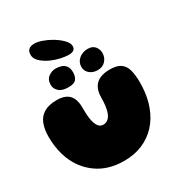

<svg xmlns="http://www.w3.org/2000/svg" viewBox="-230 -1163 1260 1343"><g transform="rotate(-30 400.0 -491.0)"><path d="M382 21.5Q254 21.5 164.8 -42Q75.5 -105.5 36 -211.5Q30 -227.5 25.2 -244Q20.5 -260.5 17 -277.5Q13.5 -294.5 11 -312.5Q8.5 -330.5 7.2 -349Q6 -367.5 6 -386.5Q6 -449 23.2 -493Q40.5 -537 79.5 -560.2Q118.5 -583.5 183.5 -583.5Q227 -583.5 255.8 -569.2Q284.5 -555 299 -525Q313.5 -495 313.5 -447Q313.5 -433 313.8 -418.8Q314 -404.5 315 -391Q316 -377.5 317.5 -364.8Q319 -352 321.5 -340.5Q324 -329 327.5 -319Q335 -297.5 348 -284.2Q361 -271 381.5 -271Q396.5 -271 408.2 -277Q420 -283 428.8 -293.5Q437.5 -304 443.5 -318Q449 -331 452.8 -345.8Q456.5 -360.5 458.5 -376.5Q460.5 -392.5 461.5 -409.2Q462.5 -426 462.5 -442Q462.5 -491 479.8 -522.2Q497 -553.5 530.5 -568.5Q564 -583.5 611.5 -583.5Q667.5 -583.5 697.5 -562.8Q727.5 -542 738.8 -501Q750 -460 750 -399Q750 -378 748.8 -358Q747.5 -338 745 -318.5Q742.5 -299 738.8 -280.5Q735 -262 730 -244.2Q725 -226.5 718.5 -209.5Q692 -138 644.2 -86.2Q596.5 -34.5 530.5 -6.5Q464.5 21.5 382 21.5ZM302 -619.5Q249.5 -619.5 225 -642.5Q200.5 -665.5 200.5 -695.5Q200.5 -738.5 228.5 -758.5Q256.5 -778.5 286 -778.5Q310 -778.5 331.8 -771.5Q353.5 -764.5 367 -746.2Q380.5 -728 380.5 -694Q380.5 -662.5 364.8 -641Q349 -619.5 302 -619.5ZM539 -621Q499.5 -621 474.2 -642.8Q449 -664.5 449 -697Q449 -735.5 478.2 -760.5Q507.5 -785.5 550 -785.5Q588.5 -785.5 607.2 -762.2Q626 -739 626 -709.5Q626 -673 602.2 -647Q578.5 -621 539 -621ZM420 -815Q387.5 -815 349.5 -823.8Q311.5 -832.5 277.5 -848Q238 -866.5 210.8 -892Q183.5 -917.5 183.5 -947.5Q183.5 -977.5 199.8 -990.8Q216 -1004 245 -1004Q270.5 -1004 303.2 -992.8Q336 -981.5 367.5 -964Q409 -941 439.5 -911.2Q470 -881.5 470 -855Q470 -833.5 455.5 -824.2Q441 -815 420 -815Z"/></g></svg>

Font: Gluten Black
Style: Regular
Weight: 900
Designer: Tyler Finck
Foundry: Etcetera Type Company
Version: Version 1.300